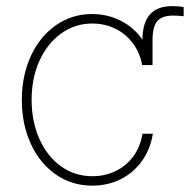

<svg xmlns="http://www.w3.org/2000/svg" viewBox="-20 -583 607 614"><path d="M434.6 -375Q427.7 -413.6 405.5 -443.8Q383.3 -474.1 349.4 -491Q315.4 -507.8 275.4 -507.8Q220.2 -507.8 176 -476.3Q131.8 -444.8 106.4 -389.2Q81.1 -333.5 81.1 -263.7Q81.1 -195.3 105.7 -139.4Q130.4 -83.5 174.6 -51.5Q218.8 -19.5 275.4 -19.5Q315.9 -19.5 350.1 -36.1Q384.3 -52.7 406.7 -83.5Q429.2 -114.3 435.5 -155.3H468.8Q460.9 -106 434.1 -68.4Q407.2 -30.8 366 -10Q324.7 10.7 275.4 10.7Q210 10.7 158.7 -24.9Q107.4 -60.5 78.6 -123Q49.8 -185.5 49.8 -263.7Q49.8 -340.8 78.6 -403.6Q107.4 -466.3 158.7 -502.2Q210 -538.1 274.4 -538.1Q324.2 -538.1 366.7 -516.4Q409.2 -494.6 435.5 -456.1Q436 -510.7 459.7 -537.1Q483.4 -563.5 531.2 -563.5Q549.8 -563.5 567.4 -560.5V-531.2Q543.9 -533.2 534.2 -533.2Q498 -533.2 482.9 -515.4Q467.8 -497.6 467.8 -454.1V-375Z"/></svg>

Font: Pretendard GOV Thin
Style: Regular
Weight: 100
Designer: Base glyphs from Inter by Rasmus Andersson; Hangeul glyphs from Noto Sans CJK(Source Han Sans) by Jang Soo-young and Kan
Foundry: Kil Hyung-jin
Version: Version 1.309